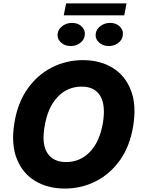

<svg xmlns="http://www.w3.org/2000/svg" viewBox="-20 -1087 829 1117"><path d="M754.6 -352.3Q735.1 -234.7 677 -153.9Q619 -73.2 535.9 -31.6Q452.8 9.9 357.6 9.9Q257.1 9.9 183.6 -34.8Q110.1 -79.5 76.9 -165.1Q43.7 -250.7 63.9 -372.9Q83.1 -490.4 141.2 -571.7Q199.2 -653.1 282.8 -695.1Q366.5 -737.2 462.4 -737.2Q562.5 -737.2 635.7 -692.1Q708.8 -647 741.8 -561.1Q774.9 -475.1 754.6 -352.3ZM578.8 -372.9Q595.5 -475.9 563 -529.5Q530.5 -583.1 455.6 -583.1Q372.2 -583.1 314.8 -522.5Q257.5 -462 239.7 -352.3Q221.2 -248.6 255.7 -196.4Q290.1 -144.2 364 -144.2Q446.4 -144.2 503.4 -203.7Q560.4 -263.1 578.8 -372.9ZM392 -819.1Q355.1 -819.1 332.6 -841.7Q310 -864.3 316.1 -895.3Q321 -920 344.8 -936.9Q368.6 -953.8 398.4 -953.8Q435.4 -953.8 456.9 -931.3Q478.3 -908.9 472.3 -877.3Q468.4 -853.2 445 -836.1Q421.5 -819.1 392 -819.1ZM613.6 -819.1Q576.7 -819.1 554.2 -841.7Q531.6 -864.3 537.6 -895.3Q542.6 -920 566.4 -936.9Q590.2 -953.8 620 -953.8Q657 -953.8 678.4 -931.3Q699.9 -908.9 693.9 -877.3Q690 -853.2 666.5 -836.1Q643.1 -819.1 613.6 -819.1ZM716.3 -1067.4 702.8 -997.9H350.9L364.7 -1067.4Z"/></svg>

Font: Inter UI Extra Bold
Style: Italic
Weight: 800
Italic angle: 9.39999°
Designer: Rasmus Andersson
Foundry: rsms
Version: 3.2;8d6f07862